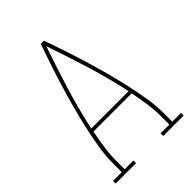

<svg xmlns="http://www.w3.org/2000/svg" viewBox="-215 -832 930 930"><g transform="rotate(-45 250.0 -367.5)"><path d="M17 0V-18H77V-74Q77 -130 86.5 -186.5Q96 -243 108.5 -298.5Q121 -354 136 -409Q151 -464 167.5 -518.5Q184 -573 202 -627Q220 -681 239 -735H261Q280 -681 298 -627Q316 -573 332.5 -518.5Q349 -464 364 -409Q379 -354 391.5 -298.5Q404 -243 413.5 -186.5Q423 -130 423 -74V-18H483V0H343V-18H403V-74Q403 -119 396.5 -164Q390 -209 381 -254H119Q110 -209 103.5 -164Q97 -119 97 -74V-18H157V0ZM378 -272Q354 -383 320.5 -492Q287 -601 250 -708Q213 -601 179.5 -492Q146 -383 122 -272Z"/></g></svg>

Font: Iosevka Curly Slab Thin
Style: Regular
Weight: 100
Monospace: yes
Designer: Belleve Invis
Foundry: Belleve Invis
Version: Version 22.1.2; ttfautohint (v1.8.4)